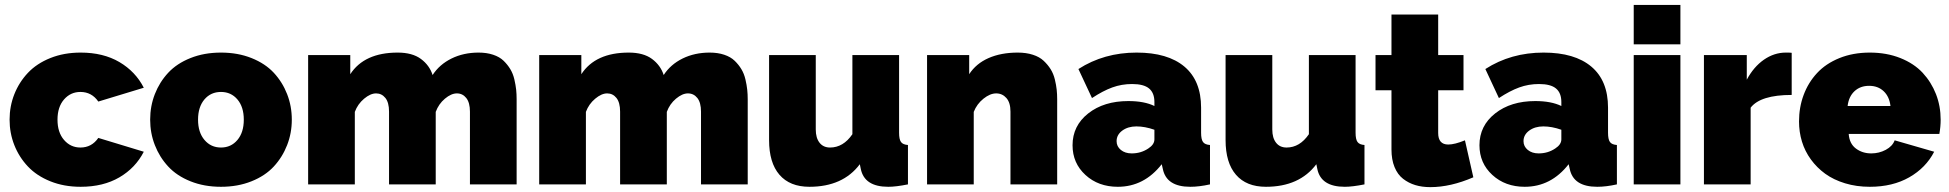

<svg xmlns="http://www.w3.org/2000/svg" viewBox="-20 -750 7928 781"><path d="M308.1 9.8Q240.2 9.8 184.8 -12.5Q129.4 -34.7 93.5 -72.8Q57.6 -110.8 38.3 -159.7Q19 -208.5 19 -263.2Q19 -317.9 38.3 -366.7Q57.6 -415.5 93.5 -453.6Q129.4 -491.7 184.8 -513.9Q240.2 -536.1 308.1 -536.1Q399.9 -536.1 465.6 -497.6Q531.2 -459 564.9 -393.1L379.9 -336.9Q353 -376 307.1 -376Q267.1 -376 240.5 -345.5Q213.9 -314.9 213.9 -263.2Q213.9 -211.4 240.5 -180.7Q267.1 -149.9 307.1 -149.9Q353 -149.9 379.9 -189L564.9 -132.8Q531.2 -66.9 465.6 -28.6Q399.9 9.8 308.1 9.8Z M590.8 -263.2Q590.8 -318.4 609.9 -367.2Q628.9 -416 664.1 -453.9Q699.2 -491.7 754.9 -513.9Q810.5 -536.1 878.9 -536.1Q947.3 -536.1 1002.9 -513.9Q1058.6 -491.7 1093.8 -453.9Q1128.9 -416 1147.9 -367.2Q1167 -318.4 1167 -263.2Q1167 -208.5 1147.9 -159.7Q1128.9 -110.8 1093.8 -72.8Q1058.6 -34.7 1002.9 -12.5Q947.3 9.8 878.9 9.8Q810.5 9.8 754.9 -12.5Q699.2 -34.7 664.1 -72.8Q628.9 -110.8 609.9 -159.7Q590.8 -208.5 590.8 -263.2ZM878.9 -376Q837.4 -376 811.5 -345.5Q785.6 -314.9 785.6 -263.2Q785.6 -211.4 811.8 -180.7Q837.9 -149.9 878.9 -149.9Q919.9 -149.9 945.8 -180.7Q971.7 -211.4 971.7 -263.2Q971.7 -314.9 945.8 -345.5Q919.9 -376 878.9 -376Z M2081.5 0H1891.6V-295.9Q1891.6 -332.5 1876.7 -351.3Q1861.8 -370.1 1838.4 -370.1Q1815.4 -370.1 1789.8 -348.6Q1764.2 -327.1 1752.4 -294.9V0H1562.5V-295.9Q1562.5 -333 1547.6 -351.6Q1532.7 -370.1 1509.8 -370.1Q1486.8 -370.1 1460.9 -348.4Q1435.1 -326.7 1423.3 -294.9V0H1233.4V-525.9H1404.8V-448.2Q1461.9 -536.1 1597.7 -536.1Q1657.2 -536.1 1692.1 -510.3Q1727.1 -484.4 1739.7 -444.8Q1767.6 -487.8 1816.7 -512Q1865.7 -536.1 1926.8 -536.1Q1960 -536.1 1986.1 -527.3Q2012.2 -518.6 2028.6 -502.7Q2044.9 -486.8 2055.9 -468.5Q2066.9 -450.2 2072.3 -427Q2077.6 -403.8 2079.6 -385.3Q2081.5 -366.7 2081.5 -346.2Z M3021.5 0H2831.5V-295.9Q2831.5 -332.5 2816.7 -351.3Q2801.8 -370.1 2778.3 -370.1Q2755.4 -370.1 2729.7 -348.6Q2704.1 -327.1 2692.4 -294.9V0H2502.4V-295.9Q2502.4 -333 2487.5 -351.6Q2472.7 -370.1 2449.7 -370.1Q2426.8 -370.1 2400.9 -348.4Q2375 -326.7 2363.3 -294.9V0H2173.3V-525.9H2344.7V-448.2Q2401.9 -536.1 2537.6 -536.1Q2597.2 -536.1 2632.1 -510.3Q2667 -484.4 2679.7 -444.8Q2707.5 -487.8 2756.6 -512Q2805.7 -536.1 2866.7 -536.1Q2899.9 -536.1 2926 -527.3Q2952.1 -518.6 2968.5 -502.7Q2984.9 -486.8 2995.8 -468.5Q3006.8 -450.2 3012.2 -427Q3017.6 -403.8 3019.5 -385.3Q3021.5 -366.7 3021.5 -346.2Z M3108.4 -180.2V-525.9H3298.3V-223.1Q3298.3 -189 3313.7 -169.4Q3329.1 -149.9 3356.4 -149.9Q3410.2 -149.9 3447.3 -204.1V-525.9H3637.2V-210Q3637.2 -183.1 3645 -172.4Q3652.8 -161.6 3673.3 -160.2V0Q3624.5 9.8 3593.3 9.8Q3496.1 9.8 3481.4 -63L3477.5 -82Q3408.7 9.8 3272.5 9.8Q3192.9 9.8 3150.6 -39.1Q3108.4 -87.9 3108.4 -180.2Z M4280.3 0H4090.3V-295.9Q4090.3 -332.5 4073.7 -351.3Q4057.1 -370.1 4032.2 -370.1Q4007.3 -370.1 3980.5 -348.6Q3953.6 -327.1 3940.9 -294.9V0H3751V-525.9H3922.4V-448.2Q3950.2 -491.2 4001 -513.7Q4051.8 -536.1 4120.1 -536.1Q4154.3 -536.1 4181.4 -527.3Q4208.5 -518.6 4225.3 -502.7Q4242.2 -486.8 4253.7 -468.5Q4265.1 -450.2 4270.8 -427Q4276.4 -403.8 4278.3 -385.3Q4280.3 -366.7 4280.3 -346.2Z M4342.8 -159.2Q4342.8 -238.3 4406.5 -288.6Q4470.2 -338.9 4569.8 -338.9Q4634.8 -338.9 4675.8 -318.8V-335Q4675.8 -372.1 4654.1 -390.1Q4632.3 -408.2 4585 -408.2Q4542.5 -408.2 4504.4 -394.3Q4466.3 -380.4 4421.9 -351.1L4366.7 -469.2Q4470.7 -536.1 4603.5 -536.1Q4730 -536.1 4797.9 -479Q4865.7 -421.9 4865.7 -312V-210Q4865.7 -183.1 4873.5 -172.4Q4881.3 -161.6 4901.9 -160.2V0Q4857.9 9.8 4821.8 9.8Q4724.6 9.8 4710 -63L4705.6 -82Q4633.8 9.8 4526.9 9.8Q4447.8 9.8 4395.3 -38.3Q4342.8 -86.4 4342.8 -159.2ZM4650.9 -146Q4675.8 -162.1 4675.8 -183.1V-222.2Q4637.2 -235.8 4602.5 -235.8Q4568.4 -235.8 4545.2 -218.8Q4522 -201.7 4522 -175.8Q4522 -154.3 4539.3 -140.1Q4556.6 -126 4583.5 -126Q4621.1 -126 4650.9 -146Z M4965.3 -180.2V-525.9H5155.3V-223.1Q5155.3 -189 5170.7 -169.4Q5186 -149.9 5213.4 -149.9Q5267.1 -149.9 5304.2 -204.1V-525.9H5494.1V-210Q5494.1 -183.1 5502 -172.4Q5509.8 -161.6 5530.3 -160.2V0Q5481.4 9.8 5450.2 9.8Q5353 9.8 5338.4 -63L5334.5 -82Q5265.6 9.8 5129.4 9.8Q5049.8 9.8 5007.6 -39.1Q4965.3 -87.9 4965.3 -180.2Z M5973.1 -28.8Q5880.4 11.2 5798.3 11.2Q5764.6 11.2 5737.1 2.9Q5709.5 -5.4 5687.3 -22.7Q5665 -40 5652.6 -70.3Q5640.1 -100.6 5640.1 -142.1V-382.8H5575.2V-525.9H5640.1V-690.9H5830.1V-525.9H5933.1V-382.8H5830.1V-209Q5830.1 -162.1 5871.1 -162.1Q5897 -162.1 5939 -179.2Z M5998 -159.2Q5998 -238.3 6061.8 -288.6Q6125.5 -338.9 6225.1 -338.9Q6290 -338.9 6331.1 -318.8V-335Q6331.1 -372.1 6309.3 -390.1Q6287.6 -408.2 6240.2 -408.2Q6197.8 -408.2 6159.7 -394.3Q6121.6 -380.4 6077.1 -351.1L6022 -469.2Q6126 -536.1 6258.8 -536.1Q6385.3 -536.1 6453.1 -479Q6521 -421.9 6521 -312V-210Q6521 -183.1 6528.8 -172.4Q6536.6 -161.6 6557.1 -160.2V0Q6513.2 9.8 6477.1 9.8Q6379.9 9.8 6365.2 -63L6360.8 -82Q6289.1 9.8 6182.1 9.8Q6103 9.8 6050.5 -38.3Q5998 -86.4 5998 -159.2ZM6306.2 -146Q6331.1 -162.1 6331.1 -183.1V-222.2Q6292.5 -235.8 6257.8 -235.8Q6223.6 -235.8 6200.4 -218.8Q6177.2 -201.7 6177.2 -175.8Q6177.2 -154.3 6194.6 -140.1Q6211.9 -126 6238.8 -126Q6276.4 -126 6306.2 -146Z M6625.5 -569.8V-730H6815.4V-569.8ZM6625.5 0V-525.9H6815.4V0Z M7268.1 -363.8Q7141.1 -363.8 7101.1 -312V0H6911.1V-525.9H7085.4V-425.8Q7113.3 -478 7155 -507.1Q7196.8 -536.1 7244.1 -536.1Q7263.2 -536.1 7268.1 -535.2Z M7585.9 9.8Q7531.7 9.8 7485.1 -4.4Q7438.5 -18.6 7404.5 -43.2Q7370.6 -67.9 7346.2 -101.3Q7321.8 -134.8 7309.8 -174.1Q7297.9 -213.4 7297.9 -255.9Q7297.9 -313.5 7316.7 -363.8Q7335.4 -414.1 7371.1 -452.6Q7406.7 -491.2 7462.2 -513.7Q7517.6 -536.1 7585.9 -536.1Q7654.3 -536.1 7710 -513.9Q7765.6 -491.7 7800.8 -453.9Q7835.9 -416 7855 -367.2Q7874 -318.4 7874 -263.2Q7874 -234.4 7868.7 -205.1H7500Q7502.9 -165.5 7529.3 -145.8Q7555.7 -126 7591.8 -126Q7623.5 -126 7650.9 -140.6Q7678.2 -155.3 7687 -179.2L7847.7 -132.8Q7814 -67.4 7746.3 -28.8Q7678.7 9.8 7585.9 9.8ZM7495.6 -318.8H7669.9Q7665.5 -356.9 7642.3 -378.9Q7619.1 -400.9 7583 -400.9Q7546.9 -400.9 7523.4 -378.9Q7500 -356.9 7495.6 -318.8Z"/></svg>

Font: Rawline Black
Style: Regular
Weight: 900
Designer: Matt McInerney, Pablo Impallari, Rodrigo Fuenzalida
Foundry: Matt McInerney, Pablo Impallari, Rodrigo Fuenzalida
Version: Version 4.020;PS 004.020;hotconv 1.0.88;makeotf.lib2.5.64775